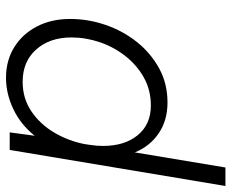

<svg xmlns="http://www.w3.org/2000/svg" viewBox="-84 -656 752 623"><g transform="rotate(90 291.5 -344.0)"><path d="M232 12Q176 12 133 -14.5Q90 -41 65.5 -88Q41 -135 41 -196Q41 -255 60.5 -311.5Q80 -368 116 -413Q152 -458 201.5 -485Q251 -512 312 -512Q370 -512 412 -483.5Q454 -455 474 -406L523 -700H583L466 0H409L420 -81Q383 -35 333 -11.5Q283 12 232 12ZM245 -42Q299 -42 341 -70.5Q383 -99 410 -145Q437 -191 447 -243L450 -263Q453 -283 453 -303Q453 -373 418 -415.5Q383 -458 322 -458Q272 -458 231.5 -435.5Q191 -413 161.5 -375.5Q132 -338 116.5 -292.5Q101 -247 101 -200Q101 -130 140 -86Q179 -42 245 -42Z"/></g></svg>

Font: Figtree Light
Style: Italic
Weight: 300
Italic angle: -9.5°
Foundry: Erik Kennedy
Version: Version 2.001; ttfautohint (v1.8.4.7-5d5b);gftools[0.9.27]